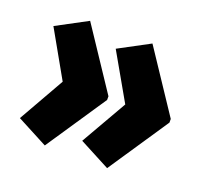

<svg xmlns="http://www.w3.org/2000/svg" viewBox="-90 -627 742 692"><g transform="rotate(20 280.5 -281.0)"><path d="M145 -42 27 -104 127 -280 27 -457 145 -520 300 -287V-273ZM384 -42 266 -104 367 -280 266 -457 384 -520 539 -287V-273Z"/></g></svg>

Font: Noto Sans UI CondBlack
Style: Regular
Weight: 900
Width: 3
Designer: Monotype Design Team
Foundry: Monotype Imaging Inc.
Version: Version 1.001